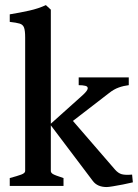

<svg xmlns="http://www.w3.org/2000/svg" viewBox="-20 -736 546 760"><path d="M489.7 -398.9Q469.2 -396.5 450 -389.6Q430.7 -382.8 411.1 -367.2L231.9 -229L177.7 -243.2L305.7 -357.9Q325.7 -376 327.1 -384.8Q328.6 -393.6 318.1 -396.2Q307.6 -398.9 291.5 -398.9V-429.7H489.7ZM18.6 0V-31.2Q48.3 -39.1 64 -44.9Q79.6 -50.8 79.6 -59.1V-587.4Q79.6 -614.7 75.2 -626.7Q70.8 -638.7 57.9 -642.6Q44.9 -646.5 18.6 -649.4V-679.2Q60.1 -686 96.2 -694.1Q132.3 -702.1 161.6 -715.8L181.2 -697.8V-59.1Q181.2 -52.2 189.5 -47.1Q197.8 -42 231.4 -31.2V0ZM505.9 -14.2Q487.8 -9.8 466.1 -5.6Q444.3 -1.5 426.5 1.5Q408.7 4.4 402.3 4.4Q365.2 4.4 347.2 -20L178.7 -243.2L251 -277.8L435.1 -64.9Q447.8 -50.3 461.9 -46.4Q476.1 -42.5 502.9 -44.9Z"/></svg>

Font: Namdhinggo SemiBold
Style: Regular
Weight: 600
Designer: Victor Gaultney
Foundry: SIL International
Version: Version 3.001